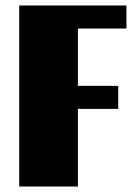

<svg xmlns="http://www.w3.org/2000/svg" viewBox="-20 -680 482 700"><path d="M264 -367H411V-283H264V0H50V-660H441V-576H264Z"/></svg>

Font: Sansita ExtraBold
Style: Regular
Weight: 800
Designer: Pablo Cosgaya
Foundry: Omnibus-Type
Version: Version 1.006